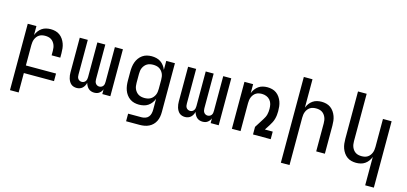

<svg xmlns="http://www.w3.org/2000/svg" viewBox="-76 -1287 4352 2054"><g transform="rotate(15 2100.0 -260.0)"><path d="M85 215V-520H181V-421Q190 -445 205.5 -466Q221 -487 242 -501.5Q263 -516 288 -522Q313 -528 339 -528Q365 -528 391 -521.5Q417 -515 438.5 -499.5Q460 -484 475.5 -461.5Q491 -439 500 -414Q509 -389 512 -362.5Q515 -336 515 -310V-260H419V-310Q419 -327 416.5 -344Q414 -361 407.5 -376.5Q401 -392 390.5 -405.5Q380 -419 365.5 -428Q351 -437 334 -440.5Q317 -444 300 -444Q283 -444 266 -440.5Q249 -437 234.5 -428Q220 -419 209.5 -405.5Q199 -392 192.5 -376.5Q186 -361 183.5 -344Q181 -327 181 -310V-84H515V0H181V215Z M767 8Q750 8 733.5 3Q717 -2 704.5 -13Q692 -24 683.5 -39Q675 -54 670 -70Q665 -86 663 -103Q661 -120 661 -136V-520H750V-136Q750 -124 752 -112Q754 -100 761 -90Q768 -80 779.5 -74.5Q791 -69 803 -69Q815 -69 826 -74.5Q837 -80 844 -90Q851 -100 853.5 -112Q856 -124 856 -136V-520H944V-136Q944 -124 946.5 -112Q949 -100 956 -90Q963 -80 974 -74.5Q985 -69 997 -69Q1009 -69 1020.5 -74.5Q1032 -80 1039 -90Q1046 -100 1048 -112Q1050 -124 1050 -136V-520H1139V0H1050V-53Q1045 -39 1036 -27.5Q1027 -16 1015.5 -7.5Q1004 1 990 4.5Q976 8 961 8Q944 8 927 2.5Q910 -3 897.5 -14.5Q885 -26 876.5 -41.5Q868 -57 863 -74Q859 -57 850.5 -41.5Q842 -26 829.5 -14.5Q817 -3 800.5 2.5Q784 8 767 8Z M1521 215H1371V131H1521Q1542 131 1562.5 123.5Q1583 116 1596 100Q1609 84 1614 63Q1619 42 1619 21V-100Q1610 -76 1594 -54.5Q1578 -33 1556.5 -18.5Q1535 -4 1509 2Q1483 8 1457 8Q1430 8 1404 1.5Q1378 -5 1356 -20.5Q1334 -36 1318 -58Q1302 -80 1293 -105Q1284 -130 1280.5 -156.5Q1277 -183 1277 -210V-310Q1277 -337 1280.5 -363.5Q1284 -390 1293 -415Q1302 -440 1318 -462Q1334 -484 1356 -499.5Q1378 -515 1404 -521.5Q1430 -528 1457 -528Q1483 -528 1509 -522Q1535 -516 1556.5 -501.5Q1578 -487 1594 -465.5Q1610 -444 1619 -420V-520H1715V21Q1715 47 1710.5 73Q1706 99 1694.5 122.5Q1683 146 1664.5 164.5Q1646 183 1622.5 194.5Q1599 206 1573 210.5Q1547 215 1521 215ZM1496 -76Q1513 -76 1530.5 -79.5Q1548 -83 1562.5 -91.5Q1577 -100 1588.5 -113.5Q1600 -127 1607 -142.5Q1614 -158 1616.5 -175.5Q1619 -193 1619 -210V-310Q1619 -327 1616.5 -344.5Q1614 -362 1607 -377.5Q1600 -393 1588.5 -406.5Q1577 -420 1562.5 -428.5Q1548 -437 1530.5 -440.5Q1513 -444 1496 -444Q1479 -444 1461.5 -440.5Q1444 -437 1429.5 -428.5Q1415 -420 1403.5 -406.5Q1392 -393 1385 -377.5Q1378 -362 1375.5 -344.5Q1373 -327 1373 -310V-210Q1373 -193 1375.5 -175.5Q1378 -158 1385 -142.5Q1392 -127 1403.5 -113.5Q1415 -100 1429.5 -91.5Q1444 -83 1461.5 -79.5Q1479 -76 1496 -76Z M1967 8Q1950 8 1933.5 3Q1917 -2 1904.5 -13Q1892 -24 1883.5 -39Q1875 -54 1870 -70Q1865 -86 1863 -103Q1861 -120 1861 -136V-520H1950V-136Q1950 -124 1952 -112Q1954 -100 1961 -90Q1968 -80 1979.5 -74.5Q1991 -69 2003 -69Q2015 -69 2026 -74.5Q2037 -80 2044 -90Q2051 -100 2053.5 -112Q2056 -124 2056 -136V-520H2144V-136Q2144 -124 2146.5 -112Q2149 -100 2156 -90Q2163 -80 2174 -74.5Q2185 -69 2197 -69Q2209 -69 2220.5 -74.5Q2232 -80 2239 -90Q2246 -100 2248 -112Q2250 -124 2250 -136V-520H2339V0H2250V-53Q2245 -39 2236 -27.5Q2227 -16 2215.5 -7.5Q2204 1 2190 4.5Q2176 8 2161 8Q2144 8 2127 2.5Q2110 -3 2097.5 -14.5Q2085 -26 2076.5 -41.5Q2068 -57 2063 -74Q2059 -57 2050.5 -41.5Q2042 -26 2029.5 -14.5Q2017 -3 2000.5 2.5Q1984 8 1967 8Z M2485 0V-520H2581V-421Q2590 -445 2605.5 -466Q2621 -487 2642 -501.5Q2663 -516 2688 -522Q2713 -528 2739 -528Q2765 -528 2791 -521.5Q2817 -515 2838.5 -499.5Q2860 -484 2875.5 -461.5Q2891 -439 2900 -414Q2909 -389 2912 -362.5Q2915 -336 2915 -310Q2915 -288 2912.5 -266Q2910 -244 2904 -222.5Q2898 -201 2888 -181.5Q2878 -162 2866 -143L2828 -84H2915V0H2719V-84L2785 -188Q2794 -202 2801 -216.5Q2808 -231 2812 -246.5Q2816 -262 2817.5 -278Q2819 -294 2819 -310Q2819 -336 2813 -361Q2807 -386 2790.5 -405.5Q2774 -425 2750 -434.5Q2726 -444 2700 -444Q2683 -444 2666 -440.5Q2649 -437 2634.5 -428Q2620 -419 2609.5 -405.5Q2599 -392 2592.5 -376.5Q2586 -361 2583.5 -344Q2581 -327 2581 -310V0Z M3085 215V-735H3181V-421Q3190 -445 3205.5 -466Q3221 -487 3242 -501.5Q3263 -516 3288 -522Q3313 -528 3339 -528Q3365 -528 3391 -521.5Q3417 -515 3438.5 -499.5Q3460 -484 3475.5 -461.5Q3491 -439 3500 -414Q3509 -389 3512 -362.5Q3515 -336 3515 -310V0H3419V-310Q3419 -327 3416.5 -344Q3414 -361 3407.5 -376.5Q3401 -392 3390.5 -405.5Q3380 -419 3365.5 -428Q3351 -437 3334 -440.5Q3317 -444 3300 -444Q3283 -444 3266 -440.5Q3249 -437 3234.5 -428Q3220 -419 3209.5 -405.5Q3199 -392 3192.5 -376.5Q3186 -361 3183.5 -344Q3181 -327 3181 -310V215Z M4019 215V-99Q4010 -75 3994.5 -54Q3979 -33 3958 -18.5Q3937 -4 3912 2Q3887 8 3861 8Q3835 8 3809 1.5Q3783 -5 3761.5 -20.5Q3740 -36 3724.5 -58.5Q3709 -81 3700 -106Q3691 -131 3688 -157.5Q3685 -184 3685 -210V-735H3781V-210Q3781 -193 3783.5 -176Q3786 -159 3792.5 -143.5Q3799 -128 3809.5 -114.5Q3820 -101 3834.5 -92Q3849 -83 3866 -79.5Q3883 -76 3900 -76Q3917 -76 3934 -79.5Q3951 -83 3965.5 -92Q3980 -101 3990.5 -114.5Q4001 -128 4007.5 -143.5Q4014 -159 4016.5 -176Q4019 -193 4019 -210V-520H4115V215Z"/></g></svg>

Font: Iosevka Medium Extended
Style: Regular
Weight: 500
Width: 7
Monospace: yes
Designer: Belleve Invis
Foundry: Belleve Invis
Version: Version 32.5.0; ttfautohint (v1.8.4)